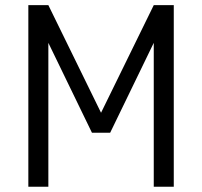

<svg xmlns="http://www.w3.org/2000/svg" viewBox="-20 -711 769 731"><path d="M87.9 0V-691.4H164.1L364.7 -281.7L565.4 -691.4H641.6V0H565.4V-547.9L399.4 -205.6H330.1L164.1 -547.9V0Z"/></svg>

Font: Gidole
Style: Regular
Weight: 400
Version: Version 2.100; ttfautohint (v1.8.4.7-5d5b)